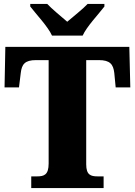

<svg xmlns="http://www.w3.org/2000/svg" viewBox="-20 -951 681 971"><path d="M243 -771H398C418 -816 479 -880 508 -918V-931H423C403 -909 348 -865 320 -841C292 -865 239 -909 219 -931H133V-918C162 -880 223 -816 243 -771ZM138 0H504V-59H474C439 -59 416 -66 416 -120V-647H480C536 -647 553 -626 558 -582L565 -509H639L634 -714H7L3 -509H76L85 -582C90 -626 106 -647 162 -647H226V-124C226 -67 203 -59 168 -59H138Z"/></svg>

Font: Noto Serif Tamil SemiCondensed Black
Style: Italic
Weight: 900
Width: 4
Italic angle: -12°
Designer: Indian Type Foundry, Tom Grace, and the Monotype Design Team
Foundry: Monotype Imaging Inc.
Version: Version 2.003